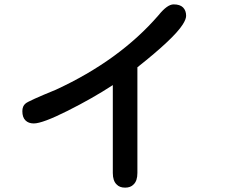

<svg xmlns="http://www.w3.org/2000/svg" viewBox="-20 -777 1040 885"><path d="M517.6 73.2Q500 56.6 500 20.5V-384.8Q407.2 -324.2 291.5 -266.1Q175.8 -208 135.7 -208Q111.3 -208 97.2 -222.2Q83 -236.3 83 -264.6Q83 -288.1 97.7 -299.8Q110.4 -311.5 237.3 -363.3Q531.2 -499 710.9 -707Q751 -756.8 780.3 -756.8Q809.6 -756.8 823.7 -742.7Q837.9 -728.5 837.9 -704.1Q837.9 -688.5 822.3 -664.1Q782.2 -600.6 613.3 -466.8V20.5Q613.3 56.6 595.7 73.2Q582 87.9 556.6 87.9Q531.2 87.9 517.6 73.2Z"/></svg>

Font: FakePearl
Style: SemiBold
Weight: 400
Version: Version 1.2